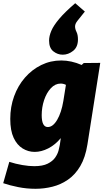

<svg xmlns="http://www.w3.org/2000/svg" viewBox="-54 -932 654 1197"><path d="M168 245Q112 245 59.5 234.5Q7 224 -34 210L4 77Q44 90 85.5 97Q127 104 159 104Q212 104 243 88.5Q274 73 289.5 51Q305 29 311 6.5Q317 -16 319 -29L325 -71Q290 -29 247 -7Q204 15 162 15Q122 15 87 -6.5Q52 -28 31 -73Q10 -118 10 -191Q10 -266 34 -332Q58 -398 101.5 -448Q145 -498 203 -526.5Q261 -555 328 -555Q359 -555 391 -548Q423 -541 455 -527L468 -539L571 -540L491 -31Q478 50 446.5 103.5Q415 157 370 188Q325 219 273 232Q221 245 168 245ZM244 -140Q276 -140 302.5 -185Q329 -230 341 -303L357 -403Q341 -411 324 -411Q290 -411 263 -382Q236 -353 221 -308Q206 -263 206 -214Q206 -140 244 -140ZM415 -912 475 -860Q444 -821 429 -802.5Q414 -784 414 -767Q414 -751 423 -733Q432 -715 432 -686Q432 -639 402 -615Q372 -591 337 -591Q305 -591 278.5 -612Q252 -633 252 -679Q252 -707 266 -740Q280 -773 315.5 -815Q351 -857 415 -912Z"/></svg>

Font: Bitter Black
Style: Italic
Weight: 900
Italic angle: -9°
Designer: Sol Matas, and Bitter project Authors
Foundry: Sol Matas
Version: Version 2.001